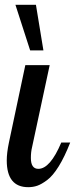

<svg xmlns="http://www.w3.org/2000/svg" viewBox="-20 -770 311 796"><path d="M8 -105Q8 -136 17 -179L85 -500H186L113 -160Q108 -140 108 -115Q108 -70 139 -70Q188 -70 234 -179H271Q248 -120 223.5 -80.5Q199 -41 175.5 -23.5Q152 -6 134.5 0Q117 6 97 6Q8 6 8 -105ZM44 -750H129L160 -561H105Z"/></svg>

Font: Lobster Two
Style: Italic
Weight: 400
Designer: Pablo Impallari
Foundry: Pablo Impallari. www.impallari.com
Version: Version 1.006